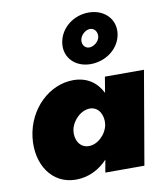

<svg xmlns="http://www.w3.org/2000/svg" viewBox="-87 -853 805 934"><g transform="rotate(-10 315.5 -386.0)"><path d="M262 -657C252 -585 306 -532 381 -532C457 -532 525 -583 535 -655C545 -728 489 -781 414 -781C338 -781 272 -729 262 -657ZM356 -655C359 -679 385 -702 408 -701C430 -700 443 -679 440 -657C437 -634 410 -612 387 -613C365 -614 353 -634 356 -655ZM40 -231C24 -98 95 9 213 9C275 9 329 -18 370 -62L359 0H552L631 -460H438L425 -382C399 -435 352 -470 283 -470C165 -470 57 -369 40 -231ZM242 -230C250 -276 294 -321 341 -320C383 -318 405 -276 399 -231C391 -182 345 -139 301 -141C256 -142 235 -187 242 -230Z"/></g></svg>

Font: Jost* Black
Style: Italic
Weight: 900
Italic angle: -10°
Version: Version 3.7